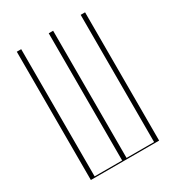

<svg xmlns="http://www.w3.org/2000/svg" viewBox="-169 -803 831 906"><g transform="rotate(-30 246.5 -349.5)"><path d="M60 -699H84V-6H234V-699H258V-6H408V-699H432V0H60Z"/></g></svg>

Font: Moniqa Thin Display
Style: Regular
Weight: 100
Designer: Rajesh Rajput
Foundry: Rajesh Rajput
Version: Version 1.000